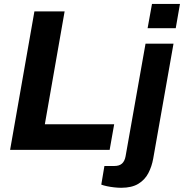

<svg xmlns="http://www.w3.org/2000/svg" viewBox="-20 -743 912 952"><path d="M30.1 0 150.6 -686.4H300.4L202.3 -126.7H546.1L523.7 0ZM711.9 -603.3 733.6 -723.4H872.3L851.4 -603.3ZM580.9 188.1Q565.5 188.1 546.4 186Q527.2 183.9 510.3 180.3Q493.3 176.7 482.2 172.4L497.7 80H547.4Q571.9 80 585.2 67.8Q598.4 55.7 602.7 31.7L701.6 -526.4H840.3L739.7 43.1Q732.7 82.8 715.4 115.8Q698.2 148.7 665.8 168.4Q633.4 188.1 580.9 188.1Z"/></svg>

Font: Archivo Variable SemiBold
Style: Italic
Weight: 600
Italic angle: -10°
Designer: Hector Gatti
Foundry: Omnibus-Type
Version: Version 2.001